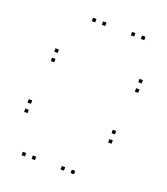

<svg xmlns="http://www.w3.org/2000/svg" viewBox="-152 -846 925 1062"><g transform="rotate(20 310.0 -315.0)"><path d="M290.5 -720V-740H270.5V-720ZM231.5 -720V-740H211.5V-720ZM120 110V90H100V110ZM179 110V90H159V110ZM520 -720V-740H500V-720ZM461 -720V-740H441V-720ZM349.5 110V90H329.5V110ZM408.5 110V90H388.5V110ZM588.5 -435V-455H568.5V-435ZM588.5 -490V-510H568.5V-490ZM94 -490V-510H74V-490ZM94 -435V-455H74V-435ZM546 -120V-140H526V-120ZM546 -175V-195H526V-175ZM51.5 -175V-195H31.5V-175ZM51.5 -120V-140H31.5V-120Z"/></g></svg>

Font: Monaspace Xenon Dots Var
Style: Regular
Weight: 400
Designer: Riley Cran and the Lettermatic Team
Version: Version 1.100 (Monaspace Xenon Dots)